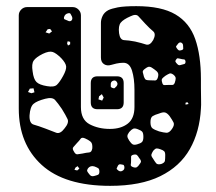

<svg xmlns="http://www.w3.org/2000/svg" viewBox="-20 -594 701 624"><path d="M338 10Q190 10 115.5 -58Q41 -126 41 -241V-544Q41 -555 49 -563Q57 -571 68 -571H216Q227 -571 235 -563Q243 -555 243 -544V-246Q243 -205 271.5 -190Q300 -175 337 -175Q373 -175 395 -192Q417 -209 417 -246V-302Q417 -339 409 -364.5Q401 -390 381 -390Q370 -390 358.5 -387.5Q347 -385 341 -383Q328 -379 318 -385.5Q308 -392 308 -407V-520Q308 -531 313.5 -542.5Q319 -554 332 -561Q342 -566 362.5 -570Q383 -574 423 -574Q505 -574 550.5 -547Q596 -520 614.5 -467Q633 -414 633 -337Q633 -327 633 -308Q633 -289 633.5 -270Q634 -251 633 -241Q629 -166 597 -109.5Q565 -53 501 -21.5Q437 10 338 10ZM214 -540Q211 -545 209.5 -548.5Q208 -552 202 -551Q191 -549 188 -538Q187 -532 190.5 -531Q194 -530 200 -527Q207 -523 212 -527Q217 -532 214 -540ZM452 -517Q438 -532 430 -541Q422 -550 404 -541Q381 -531 372.5 -520.5Q364 -510 367 -486Q370 -464 384 -463.5Q398 -463 419 -459Q441 -454 454 -449.5Q467 -445 478 -464Q488 -484 477.5 -492.5Q467 -501 452 -517ZM143 -500 135 -499 128 -489 140 -485 149 -492ZM208 -458 200 -460 198 -453 201 -446 208 -450ZM568 -456Q562 -457 558 -451Q555 -447 553 -444.5Q551 -442 554 -438Q558 -432 561 -430.5Q564 -429 570 -431Q576 -433 575.5 -436.5Q575 -440 575 -446Q575 -453 568 -456ZM179 -405Q163 -421 151.5 -425Q140 -429 119 -419Q97 -408 89.5 -397Q82 -386 86 -362Q89 -337 98.5 -327.5Q108 -318 133 -314Q156 -310 165 -318.5Q174 -327 185 -347Q196 -367 195 -378Q194 -389 179 -405ZM583 -394Q582 -401 577.5 -401Q573 -401 566 -403Q561 -404 558 -404.5Q555 -405 552 -400Q549 -396 550.5 -393Q552 -390 556 -386Q561 -380 568 -383Q575 -385 579 -386Q583 -387 583 -394ZM481 -369Q472 -376 466.5 -377Q461 -378 452 -371Q443 -365 444 -359.5Q445 -354 448 -344Q451 -336 455 -334.5Q459 -333 467 -333Q477 -333 483.5 -332.5Q490 -332 493 -342Q496 -352 493 -357.5Q490 -363 481 -369ZM544 -351Q536 -357 531 -355Q526 -353 518 -348Q511 -343 507.5 -339Q504 -335 507 -326Q509 -317 514.5 -317.5Q520 -318 529 -318Q536 -318 540.5 -318Q545 -318 548 -325Q551 -334 551 -339.5Q551 -345 544 -351ZM89 -307 77 -306 71 -295 82 -291 92 -294ZM181 -240Q168 -259 159 -269Q150 -279 127 -273Q100 -266 89 -256.5Q78 -247 76 -219Q75 -193 89.5 -189Q104 -185 128 -176Q150 -167 163 -162.5Q176 -158 190 -177Q205 -195 199.5 -207Q194 -219 181 -240ZM589 -262 583 -260V-254L593 -256ZM531 -217Q523 -227 516 -228.5Q509 -230 497 -225Q483 -221 476 -216.5Q469 -212 469 -197Q469 -182 475.5 -177Q482 -172 497 -167Q512 -163 521 -162.5Q530 -162 539 -175Q548 -188 544 -196Q540 -204 531 -217ZM428 -174Q418 -178 412.5 -175.5Q407 -173 400 -165Q394 -157 394 -151.5Q394 -146 400 -137Q406 -128 411 -125Q416 -122 426 -125Q437 -128 441.5 -132.5Q446 -137 446 -149Q446 -161 442.5 -165.5Q439 -170 428 -174ZM257 -144Q246 -149 242 -143Q238 -137 230 -129Q223 -121 218.5 -116Q214 -111 220 -102Q225 -92 231.5 -92.5Q238 -93 248 -95Q261 -98 269.5 -98.5Q278 -99 280 -112Q281 -127 275.5 -132.5Q270 -138 257 -144ZM501 -109Q493 -112 488.5 -111.5Q484 -111 478 -104Q473 -96 472 -91.5Q471 -87 477 -79Q483 -69 487.5 -63.5Q492 -58 504 -61Q515 -65 516 -71.5Q517 -78 517 -90Q517 -99 513.5 -102.5Q510 -106 501 -109ZM432 -81Q428 -88 424.5 -90.5Q421 -93 413 -91Q406 -89 406 -84.5Q406 -80 406 -72Q406 -64 405 -59Q404 -54 412 -51Q420 -48 424.5 -50.5Q429 -53 434 -61Q439 -67 438 -71Q437 -75 432 -81ZM372 -60Q366 -61 363 -55Q361 -50 359.5 -47.5Q358 -45 362 -42Q370 -34 378 -39Q386 -43 384 -53Q383 -58 380 -58.5Q377 -59 372 -60ZM303 -36Q303 -45 299 -47.5Q295 -50 287 -53Q274 -57 266 -47Q262 -41 263.5 -37.5Q265 -34 270 -28Q276 -19 286 -22Q294 -24 298.5 -26Q303 -28 303 -36ZM232 -54 225 -49 222 -42 231 -40 238 -46ZM297 -239Q275 -239 275 -261V-324Q275 -346 297 -346H360Q382 -346 382 -324V-261Q382 -239 360 -239ZM360 -327Q356 -334 349 -332Q341 -330 340 -322Q340 -316 340 -313Q340 -310 346 -308Q351 -306 353 -308Q355 -310 359 -314Q364 -321 360 -327ZM311 -288 302 -281 300 -271 312 -267 317 -277Z"/></svg>

Font: Rubik Moonrocks
Style: Regular
Weight: 400
Designer: Hubert and Fischer, NaN
Foundry: Hubert and Fischer, NaN
Version: Version 2.200